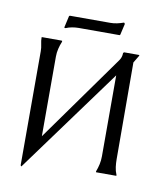

<svg xmlns="http://www.w3.org/2000/svg" viewBox="-67 -571 546 651"><g transform="rotate(10 206.0 -245.5)"><path d="M372.6 -2.9V0H302.7L302.2 -2.9Q307.1 -15.6 310.1 -29.1Q313 -42.5 313 -56.6V-335.4L50.8 23.4L49.3 24.4L46.9 21V-371.6Q46.9 -383.8 44.2 -395.3Q41.5 -406.7 41.5 -418.9Q42.5 -418.9 42.7 -419.2Q43 -419.4 43.9 -419.4H108.9Q111.3 -419.4 112.3 -418.9V-415.5Q106.9 -402.8 103.8 -389.6Q100.6 -376.5 100.6 -362.8V-88.4L314 -387.2Q322.8 -398.9 322.8 -414.1L325.7 -417H376.5L378.9 -415.5L362.8 -388.7L363.8 -56.6Q363.8 -43 365.5 -29.3Q367.2 -15.6 372.6 -2.9ZM116.2 -463.4H112.3L111.8 -466.3L120.6 -505.4L123 -507.3H262.7Q274.4 -507.3 285.6 -509.8Q296.9 -512.2 307.6 -516.1L310.5 -515.1V-513.2L311.5 -511.7L302.7 -473.6L300.8 -471.7H160.2Q148.9 -471.7 137.7 -469.7Q126.5 -467.8 116.2 -463.4Z"/></g></svg>

Font: CAT Linz
Style: Regular
Weight: 400
Designer: Peter Wiegel
Foundry: Peter Wiegel
Version: Version 1.08